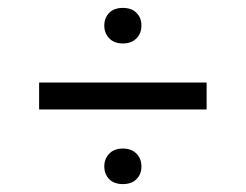

<svg xmlns="http://www.w3.org/2000/svg" viewBox="-20 -577 622 486"><path d="M291 -111Q269 -111 256.5 -123.5Q244 -136 244 -156Q244 -175 256.5 -188Q269 -201 291 -201Q313 -201 325.5 -188Q338 -175 338 -156Q338 -136 325.5 -123.5Q313 -111 291 -111ZM79 -300V-368H503V-300ZM291 -467Q269 -467 256.5 -480Q244 -493 244 -512Q244 -532 256.5 -544.5Q269 -557 291 -557Q313 -557 325.5 -544.5Q338 -532 338 -512Q338 -493 325.5 -480Q313 -467 291 -467Z"/></svg>

Font: Gantari
Style: Regular
Weight: 400
Designer: Anugrah Pasau
Foundry: Lafontype
Version: Version 1.000; ttfautohint (v1.8.4)